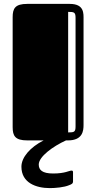

<svg xmlns="http://www.w3.org/2000/svg" viewBox="-20 -721 495 986"><path d="M45 -68C45 -23 58 0 120 0H204C135 35 90 87 90 135C90 218 165 245 236 245C264 245 310 241 335 230C348 225 355 222 355 210V163C355 157 352 155 348 155C334 155 315 170 253 170C196 170 179 151 179 124C179 83 253 30 319 0H329C405 0 409 -50 409 -79V-620C409 -651 414 -701 338 -701H120C58 -701 45 -678 45 -633ZM368 -72C368 -43 361 -41 330 -41V-660C361 -660 368 -658 368 -629Z"/></svg>

Font: Fascinate Inline
Style: Regular
Weight: 900
Designer: Astigmatic (AOETI)
Foundry: Astigmatic (AOETI)
Version: Version 1.000